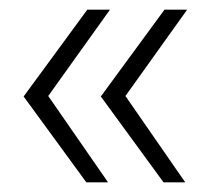

<svg xmlns="http://www.w3.org/2000/svg" viewBox="-20 -467 438 398"><path d="M159 -89 29 -267 161 -447H208L80 -268L204 -89ZM319 -89 189 -267 321 -447H368L240 -268L364 -89Z"/></svg>

Font: MuliDisplayVN ExtraLight
Style: Regular
Weight: 200
Designer: Vernon Adams
Foundry: Vernon Adams
Version: Version 2.100